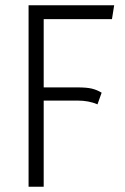

<svg xmlns="http://www.w3.org/2000/svg" viewBox="-20 -705 472 725"><path d="M402.8 -632.8H145V-375H272.9Q307.1 -375 326.7 -370.4Q346.2 -365.7 363.8 -355L348.1 -311Q315.4 -325.2 272.9 -325.2H145V0H87.9V-685.1H411.1Z"/></svg>

Font: Fira Sans Compressed Light
Style: Regular
Weight: 300
Width: 1
Designer: Carrois Corporate & Edenspiekermann AG
Foundry: Carrois Corporate GbR & Edenspiekermann AG
Version: Version 4.203;PS 004.203;hotconv 1.0.88;makeotf.lib2.5.64775